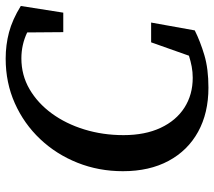

<svg xmlns="http://www.w3.org/2000/svg" viewBox="-58 -662 737 660"><g transform="rotate(-90 310.0 -331.5)"><path d="M339 17Q252 17 187.5 -18.5Q123 -54 87.5 -120Q52 -186 52 -277Q52 -360 81 -433Q110 -506 162.5 -561.5Q215 -617 285.5 -648.5Q356 -680 439 -680Q486 -680 529.5 -668.5Q573 -657 620 -628L597 -482H530L529 -606Q487 -626 440 -626Q382 -626 334 -598Q286 -570 250.5 -521.5Q215 -473 195.5 -409.5Q176 -346 176 -275Q176 -201 201 -147.5Q226 -94 270.5 -65.5Q315 -37 373 -37Q393 -37 411.5 -40.5Q430 -44 449 -50L495 -180H563L536 -30Q498 -11 451 3Q404 17 339 17Z"/></g></svg>

Font: Source Serif Pro SemiBold
Style: Italic
Weight: 600
Italic angle: -12°
Designer: Frank Grießhammer
Foundry: Adobe Systems Incorporated
Version: Version 3.001;hotconv 1.0.111;makeotfexe 2.5.65597